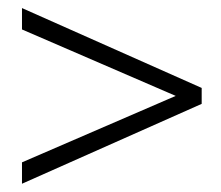

<svg xmlns="http://www.w3.org/2000/svg" viewBox="-20 -460 548 476"><path d="M437 -213 34.5 -387V-440L480 -242V-202.5L34.5 -4.5V-57.5L437 -231.5Z"/></svg>

Font: Newsreader 24pt Medium
Style: Regular
Weight: 500
Designer: Hugues Gentile
Foundry: Production Type
Version: Version 1.003